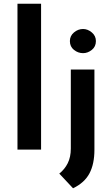

<svg xmlns="http://www.w3.org/2000/svg" viewBox="-20 -805 601 1033"><path d="M74 -785H201V0H74ZM373 208 299 129Q328 106 344.5 73Q361 40 361 -6V-431H488V1Q488 77 461.5 127.5Q435 178 373 208ZM356 -584Q356 -612 378 -630.5Q400 -649 427 -649Q452 -649 474 -630.5Q496 -612 496 -584Q496 -554 474 -536.5Q452 -519 427 -519Q400 -519 378 -536.5Q356 -554 356 -584Z"/></svg>

Font: Reem Kufi SemiBold
Style: Regular
Weight: 600
Designer: Khaled Hosny
Version: Version 1.001